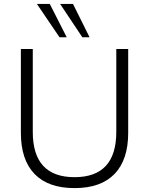

<svg xmlns="http://www.w3.org/2000/svg" viewBox="-20 -956 764 984"><path d="M362 8Q227 8 157 -64.5Q87 -137 87 -275V-705H148V-280Q148 -48 362 -48Q576 -48 576 -280V-705H637V-275Q637 -137 567 -64.5Q497 8 362 8ZM402 -765 288 -936H354L439 -765ZM285 -765 169 -936H235L322 -765Z"/></svg>

Font: Nunito Sans Light
Style: Regular
Weight: 300
Designer: Vernon Adams
Foundry: Vernon Adams
Version: Version 3.101; ttfautohint (v1.8.4.7-5d5b);gftools[0.9.27]